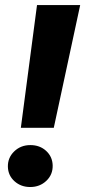

<svg xmlns="http://www.w3.org/2000/svg" viewBox="-20 -731 337 760"><path d="M192.9 -225.1H62.5L126.5 -710.9H297.4ZM11.2 -70.8Q10.3 -106.4 36.1 -131.6Q62 -156.7 100.1 -156.7Q137.7 -156.7 162.6 -133.8Q187.5 -110.8 188.5 -76.7Q189.5 -40 163.6 -15.4Q137.7 9.3 99.6 9.3Q63 9.3 37.6 -13.4Q12.2 -36.1 11.2 -70.8Z"/></svg>

Font: TypoPRO Roboto
Style: Italic
Weight: 900
Italic angle: -12°
Designer: Google
Version: Version 2.136; 2016